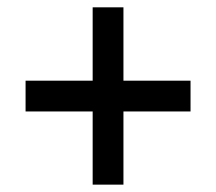

<svg xmlns="http://www.w3.org/2000/svg" viewBox="-20 -562 590 524"><path d="M232.9 -542H316.9V-341.8H500V-257.8H316.9V-58.1H232.9V-257.8H49.8V-341.8H232.9Z"/></svg>

Font: Resagokr
Style: Bold
Weight: 600
Designer: gluk
Foundry: gluk
Version: Version 0.95